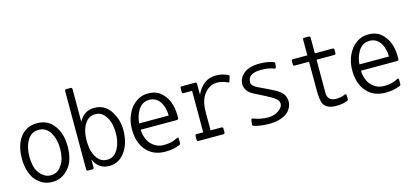

<svg xmlns="http://www.w3.org/2000/svg" viewBox="-63 -1161 3625 1684"><g transform="rotate(-15 1750.0 -318.5)"><path d="M389 -208Q389 -247 380 -285Q371 -323 352 -354Q314 -414 249 -414Q181 -414 146 -354Q127 -323 118.5 -285Q110 -247 110 -208Q110 -165 118 -127Q126 -89 146 -62Q190 -1 249 -1Q318 -1 352 -62Q372 -89 380.5 -127Q389 -165 389 -208ZM458 -208Q458 -153 445.5 -104.5Q433 -56 407 -23Q377 16 338 37.5Q299 59 249 59Q199 59 160 37.5Q121 16 91 -23Q67 -59 54.5 -106Q42 -153 42 -208Q42 -321 91 -393Q148 -474 249 -474Q300 -474 338.5 -454.5Q377 -435 407 -393Q458 -320 458 -208Z M562 -683Q562 -696 576 -696H615Q629 -696 629 -683V-385Q648 -424 683.5 -449Q719 -474 769 -474Q863 -474 915 -395.5Q967 -317 967 -223Q967 -170 955.5 -122Q944 -74 917 -32.5Q890 9 852.5 31Q815 53 769 53Q670 53 629 -43V30Q629 43 615 43H576Q562 43 562 30ZM896 -212Q897 -241 890.5 -278.5Q884 -316 867 -348Q850 -380 825 -399Q800 -418 763 -418Q726 -418 701 -399Q676 -380 659.5 -348Q643 -316 637 -278.5Q631 -241 631 -212Q631 -181 637 -144.5Q643 -108 659.5 -75.5Q676 -43 701 -24Q726 -5 763 -5Q800 -5 825 -24Q850 -43 866.5 -75.5Q883 -108 890 -144.5Q897 -181 896 -212Z M1384 -240Q1384 -271 1376.5 -303Q1369 -335 1354 -359Q1319 -417 1254 -417Q1189 -417 1152 -358Q1135 -329 1126 -298Q1117 -267 1116 -240ZM1115 -183Q1114 -151 1126.5 -113.5Q1139 -76 1161 -52.5Q1183 -29 1211 -15Q1239 -1 1279 -1Q1314 -1 1344 -8Q1374 -15 1404 -31Q1416 -36 1417 -24V22Q1417 30 1406 35Q1375 47 1345.5 53Q1316 59 1274 59Q1167 59 1104 -12.5Q1041 -84 1041 -205Q1041 -315 1103 -397Q1168 -474 1255 -474Q1309 -474 1344.5 -455Q1380 -436 1408 -397Q1458 -330 1458 -215Q1458 -203 1457.5 -196.5Q1457 -190 1454 -187Q1451 -184 1443.5 -183.5Q1436 -183 1422 -183Z M1804 -19Q1818 -19 1818 -5V29Q1818 43 1804 43H1579Q1565 43 1565 29V-5Q1565 -19 1579 -19H1638V-396H1561Q1547 -396 1547 -410V-444Q1547 -458 1561 -458H1682Q1696 -458 1696 -444V-346Q1757 -472 1872 -472Q1931 -472 1978 -449Q1988 -445 1989 -439Q1990 -433 1987 -426L1975 -390Q1972 -383 1967.5 -383.5Q1963 -384 1956 -388Q1912 -409 1862 -409Q1780 -405 1732 -320Q1705 -268 1705 -184V-19Z M2091 -23Q2155 2 2223 2Q2280 2 2319.5 -26.5Q2359 -55 2359 -84Q2359 -111 2337 -131Q2315 -151 2283 -167Q2249 -185 2216.5 -201.5Q2184 -218 2151 -235Q2113 -254 2095.5 -281.5Q2078 -309 2078 -335Q2078 -367 2092 -392Q2106 -417 2130 -436Q2154 -455 2188.5 -464.5Q2223 -474 2262 -474Q2298 -474 2328 -470Q2358 -466 2390 -456Q2397 -454 2401.5 -450Q2406 -446 2405 -440L2402 -408Q2401 -400 2395.5 -398Q2390 -396 2385 -398Q2356 -409 2329 -413Q2302 -417 2269 -417Q2148 -417 2148 -335Q2148 -320 2164 -303.5Q2180 -287 2219 -270Q2257 -252 2287.5 -237.5Q2318 -223 2355 -203Q2399 -177 2415.5 -149Q2432 -121 2432 -85Q2432 -56 2415 -26Q2398 4 2369.5 22Q2341 40 2304 49.5Q2267 59 2229 59Q2205 59 2186.5 58Q2168 57 2151.5 55Q2135 53 2118.5 50Q2102 47 2084 42Q2068 37 2069 25L2074 -14Q2077 -29 2091 -23Z M2927 42Q2885 59 2829 59Q2738 59 2712 6Q2695 -30 2695 -121V-377H2565Q2551 -377 2551 -391V-421Q2551 -435 2565 -435H2695V-576Q2695 -591 2708 -591H2750Q2763 -591 2763 -576V-435H2924Q2938 -435 2938 -421V-391Q2938 -377 2924 -377H2763V-76Q2763 -1 2845 -1Q2886 -1 2923 -18Q2928 -20 2932.5 -18Q2937 -16 2937 -10L2939 22Q2941 36 2927 42Z M3384 -240Q3384 -271 3376.5 -303Q3369 -335 3354 -359Q3319 -417 3254 -417Q3189 -417 3152 -358Q3135 -329 3126 -298Q3117 -267 3116 -240ZM3115 -183Q3114 -151 3126.5 -113.5Q3139 -76 3161 -52.5Q3183 -29 3211 -15Q3239 -1 3279 -1Q3314 -1 3344 -8Q3374 -15 3404 -31Q3416 -36 3417 -24V22Q3417 30 3406 35Q3375 47 3345.5 53Q3316 59 3274 59Q3167 59 3104 -12.5Q3041 -84 3041 -205Q3041 -315 3103 -397Q3168 -474 3255 -474Q3309 -474 3344.5 -455Q3380 -436 3408 -397Q3458 -330 3458 -215Q3458 -203 3457.5 -196.5Q3457 -190 3454 -187Q3451 -184 3443.5 -183.5Q3436 -183 3422 -183Z"/></g></svg>

Font: NanumGothicCoding
Style: Regular
Weight: 400
Monospace: yes
Designer: Kwon Bruce; Nicolas Noh; Sung-woo Choi; Go-un Cha; Soo-hyun Park;
Foundry: NHN Corporation
Version: Version 2.000;PS 1;hotconv 1.0.49;makeotf.lib2.0.14853